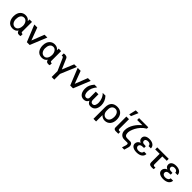

<svg xmlns="http://www.w3.org/2000/svg" viewBox="573 -3004 5399 5399"><g transform="rotate(45 3272.5 -305.0)"><path d="M289 -435C370 -435 426 -354 426 -246C426 -165 388 -59 292 -59C199 -59 150 -146 150 -239C150 -340 187 -435 289 -435ZM433 -68C444 -22 462 12 528 12C548 12 568 8 583 1V-79C576 -76 567 -76 565 -76C542 -76 527 -92 527 -110V-505H428V-436C391 -489 338 -514 268 -514C159 -514 46 -438 46 -250C46 -126 101 15 270 15C345 15 399 -13 433 -68Z M1032 -500 884 -123 743 -500H625L828 0H940L1143 -500Z M1449 -435C1530 -435 1586 -354 1586 -246C1586 -165 1548 -59 1452 -59C1359 -59 1310 -146 1310 -239C1310 -340 1347 -435 1449 -435ZM1593 -68C1604 -22 1622 12 1688 12C1708 12 1728 8 1743 1V-79C1736 -76 1727 -76 1725 -76C1702 -76 1687 -92 1687 -110V-505H1588V-436C1551 -489 1498 -514 1428 -514C1319 -514 1206 -438 1206 -250C1206 -126 1261 15 1430 15C1505 15 1559 -13 1593 -68Z M1931 -467C1915 -503 1871 -514 1827 -514C1818 -514 1802 -514 1785 -511V-427C1791 -428 1804 -429 1813 -429C1831 -429 1843 -419 1852 -399L2013 -33V200H2118V-27L2316 -502H2210L2066 -152Z M2756 -500 2608 -123 2467 -500H2349L2552 0H2664L2867 -500Z M3017 -500C2946 -413 2906 -341 2906 -232C2906 -124 2948 13 3094 13C3171 13 3215 -28 3236 -81C3260 -30 3288 13 3370 13C3529 13 3565 -131 3565 -228C3565 -324 3531 -417 3454 -500H3343C3420 -433 3460 -319 3460 -223C3460 -159 3443 -72 3364 -72C3316 -72 3287 -109 3287 -166V-387H3182V-146C3182 -106 3153 -74 3109 -74C3039 -74 3012 -142 3012 -228C3012 -329 3050 -404 3125 -500Z M3777 -275C3777 -363 3822 -437 3915 -437C4011 -437 4053 -346 4053 -254V-241C4051 -165 4019 -59 3913 -59C3833 -59 3777 -133 3777 -221ZM3781 200V-53C3821 -10 3875 15 3931 15C4074 15 4158 -95 4158 -246C4158 -400 4080 -516 3915 -516C3771 -516 3676 -438 3676 -260V200Z M4285 -59C4285 -22 4320 3 4358 3H4468V-76C4461 -74 4448 -71 4438 -71C4420 -71 4390 -80 4390 -108V-500H4285ZM4459 -810H4349L4299 -600H4369Z M4775 -646C4649 -546 4522 -371 4522 -200V-188C4522 -79 4592 0 4694 0H4828C4845 0 4855 21 4855 41C4855 53 4851 72 4846 89L4811 200H4901L4942 58C4944 49 4945 34 4945 23C4945 -39 4912 -83 4847 -83H4730C4670 -83 4633 -123 4633 -196V-221C4633 -283 4704 -536 4934 -667V-722H4568V-646Z M4988 -127C4988 -42 5069 13 5199 13C5341 13 5430 -53 5430 -154H5334C5334 -97 5283 -60 5206 -60C5140 -60 5098 -93 5098 -142C5098 -185 5131 -217 5179 -221L5262 -227V-296L5174 -302C5137 -305 5113 -333 5113 -372C5113 -413 5150 -440 5208 -440C5275 -440 5314 -409 5314 -354H5407C5407 -450 5327 -513 5196 -513C5079 -513 5010 -460 5010 -379C5010 -321 5043 -280 5093 -264C5026 -239 4988 -192 4988 -127Z M5688 -421V-83C5688 -22 5723 8 5805 8C5824 8 5858 6 5877 1V-65C5868 -63 5859 -61 5849 -61C5799 -61 5793 -78 5793 -121V-422L5968 -423V-501H5512V-420Z M6048 -127C6048 -42 6129 13 6259 13C6401 13 6490 -53 6490 -154H6394C6394 -97 6343 -60 6266 -60C6200 -60 6158 -93 6158 -142C6158 -185 6191 -217 6239 -221L6322 -227V-296L6234 -302C6197 -305 6173 -333 6173 -372C6173 -413 6210 -440 6268 -440C6335 -440 6374 -409 6374 -354H6467C6467 -450 6387 -513 6256 -513C6139 -513 6070 -460 6070 -379C6070 -321 6103 -280 6153 -264C6086 -239 6048 -192 6048 -127Z"/></g></svg>

Font: Perun Medium
Style: Regular
Weight: 500
Foundry: Copyright (c) Stefan Peev, Context Ltd, 2016
Version: Version 1.089